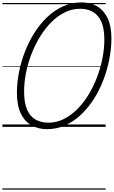

<svg xmlns="http://www.w3.org/2000/svg" viewBox="-20 -1058 949 1601"><path d="M372 19Q298 19 241.5 -13.5Q185 -46 153 -113Q121 -180 121 -284Q121 -368 138.5 -456.5Q156 -545 189 -629.5Q222 -714 269 -787.5Q316 -861 376 -917.5Q436 -974 507.5 -1006Q579 -1038 661 -1038Q735 -1038 790.5 -1005Q846 -972 877.5 -906Q909 -840 909 -737Q909 -653 891.5 -564Q874 -475 841.5 -390Q809 -305 762 -231.5Q715 -158 655 -101.5Q595 -45 524 -13Q453 19 372 19ZM385 -35Q451 -35 511 -65Q571 -95 623 -146.5Q675 -198 717 -266.5Q759 -335 788.5 -412.5Q818 -490 834 -570Q850 -650 850 -727Q850 -821 825 -877Q800 -933 754.5 -959Q709 -985 648 -985Q582 -985 521.5 -955.5Q461 -926 409 -874Q357 -822 315 -754Q273 -686 243 -609Q213 -532 197 -451.5Q181 -371 181 -294Q181 -199 206.5 -142Q232 -85 278 -60Q324 -35 385 -35ZM0 513H861V523H0ZM0 -20H861V0H0ZM0 -505H861V-500H0ZM0 -1033H861V-1023H0Z"/></svg>

Font: Playwrite IN Guides
Style: Regular
Weight: 400
Designer: Veronika Burian, José Scaglione
Foundry: TypeTogether
Version: Version 1.003